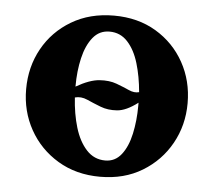

<svg xmlns="http://www.w3.org/2000/svg" viewBox="-41 -511 630 565"><g transform="rotate(5 273.5 -228.0)"><path d="M274 10Q203 10 149 -22.5Q95 -55 65 -109Q35 -163 35 -228Q35 -294 65 -348Q95 -402 149 -434Q203 -466 274 -466Q345 -466 398.5 -434Q452 -402 482 -348Q512 -294 512 -228Q512 -163 482 -109Q452 -55 398.5 -22.5Q345 10 274 10ZM179 -249V-248Q219 -271 248 -273Q277 -275 298.5 -267Q320 -259 336.5 -251.5Q353 -244 367 -248Q363 -294 351.5 -332.5Q340 -371 318.5 -394.5Q297 -418 265 -418Q235 -418 216 -394.5Q197 -371 188 -332.5Q179 -294 179 -249ZM285 -39Q314 -39 332.5 -62.5Q351 -86 359.5 -125Q368 -164 368 -208Q368 -208 368 -209Q368 -210 368 -217Q334 -191 307 -189Q280 -187 258 -195.5Q236 -204 217 -212.5Q198 -221 180 -216Q183 -168 195 -128Q207 -88 229.5 -63.5Q252 -39 285 -39Z"/></g></svg>

Font: Spectral
Style: Bold
Weight: 700
Designer: Jean-Baptiste Levee
Foundry: Production Type
Version: Version 2.001